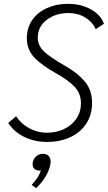

<svg xmlns="http://www.w3.org/2000/svg" viewBox="-20 -730 562 1001"><path d="M23 -89 64 -124Q89 -85 132.5 -61.5Q176 -38 224 -38Q273 -38 313.5 -57Q354 -76 378 -111Q402 -146 402 -191Q402 -243 369 -277.5Q336 -312 277 -345Q198 -389 159 -430Q120 -471 120 -531Q120 -585 148 -625.5Q176 -666 225 -688Q274 -710 334 -710Q402 -710 453.5 -681.5Q505 -653 522 -606L479 -578Q462 -616 424 -639Q386 -662 337 -662Q270 -662 223.5 -626.5Q177 -591 177 -534Q177 -492 210 -461Q243 -430 324 -384Q385 -349 422.5 -304.5Q460 -260 460 -193Q460 -131 429.5 -85Q399 -39 346 -14.5Q293 10 225 10Q160 10 106 -16.5Q52 -43 23 -89ZM244 112Q244 142 222.5 181.5Q201 221 168 251L145 234Q184 192 193 159H184Q169 159 159.5 150.5Q150 142 150 127Q150 104 165.5 88Q181 72 203 72Q223 72 233.5 83Q244 94 244 112Z"/></svg>

Font: Sarabun ExtraLight
Style: Italic
Weight: 275
Italic angle: -10°
Designer: Suppakit Chalermlarp | Katatrad Co.,Ltd.
Foundry: Cadson Demak Co.,Ltd.
Version: Version 1.000; ttfautohint (v1.6)